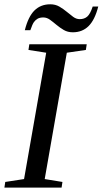

<svg xmlns="http://www.w3.org/2000/svg" viewBox="-24 -857 469 877"><path d="M180.2 -39.1 261.2 -25.9 257.3 0H-3.9L0 -25.9L85.9 -39.1L187 -616.2L106 -628.9L109.9 -654.8H372.1L368.2 -628.9L281.2 -616.2ZM308.6 -709.5Q285.2 -709.5 267.3 -720Q249.5 -730.5 234.1 -743.4Q218.8 -756.3 204.3 -766.8Q189.9 -777.3 173.8 -777.3Q158.2 -777.3 148.2 -771.7Q138.2 -766.1 131.1 -756.3Q124 -746.6 114.7 -719.2H89.4Q105 -781.2 133.5 -809.3Q162.1 -837.4 205.6 -837.4Q229 -837.4 247.1 -826.9Q265.1 -816.4 280.5 -803.5Q295.9 -790.5 310.3 -780Q324.7 -769.5 340.3 -769.5Q360.8 -769.5 374.5 -781.2Q388.2 -793 399.4 -827.1H424.8Q409.2 -766.1 380.6 -737.8Q352.1 -709.5 308.6 -709.5Z"/></svg>

Font: Tinos
Style: Italic
Weight: 400
Italic angle: -16.333°
Designer: Steve Matteson
Foundry: Monotype Imaging Inc.
Version: Version 1.32